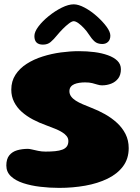

<svg xmlns="http://www.w3.org/2000/svg" viewBox="-20 -866 665 910"><path d="M260.5 24.5Q215 24.5 170.8 19.2Q126.5 14 90 2Q53.5 -10 31.8 -30.5Q10 -51 10 -81.5Q10 -112.5 24 -129.8Q38 -147 61.5 -153.8Q85 -160.5 112.5 -160.5Q119 -160.5 131.8 -157.5Q144.5 -154.5 161 -151Q177.5 -147.5 195.5 -147.5Q221.5 -147.5 241.5 -149.5Q261.5 -151.5 275.5 -156.8Q289.5 -162 296.8 -172Q304 -182 304 -197.5Q304 -210.5 296.2 -220.5Q288.5 -230.5 274.5 -239.2Q260.5 -248 241.8 -255.5Q223 -263 200.5 -271.5Q166.5 -283.5 136.2 -299.5Q106 -315.5 83 -336Q60 -356.5 46.8 -382.8Q33.5 -409 33.5 -441Q33.5 -481 53.2 -511.5Q73 -542 106.5 -563.5Q140 -585 182 -598.2Q224 -611.5 268.5 -617.5Q313 -623.5 354 -623.5Q392.5 -623.5 427.8 -619Q463 -614.5 491.5 -604.2Q520 -594 536.5 -577.8Q553 -561.5 553 -538Q553 -511 540.2 -494.2Q527.5 -477.5 507 -469.5Q486.5 -461.5 463.5 -461.5Q453 -461.5 442 -465Q431 -468.5 417.2 -472Q403.5 -475.5 383 -475.5Q369 -475.5 355.8 -473.5Q342.5 -471.5 332 -467Q321.5 -462.5 315.2 -454.2Q309 -446 309 -433.5Q309 -420 317 -409Q325 -398 339 -389Q353 -380 372.2 -371.8Q391.5 -363.5 414.5 -354.5Q446 -342.5 477.2 -325Q508.5 -307.5 534 -284.2Q559.5 -261 574.8 -231Q590 -201 590 -164Q590 -113.5 563 -77.5Q536 -41.5 489.5 -19Q443 3.5 384 14Q325 24.5 260.5 24.5ZM183.5 -654.5Q143 -654.5 143 -695Q143 -715 162.2 -740.5Q181.5 -766 211.2 -790Q241 -814 272.8 -829.8Q304.5 -845.5 329.5 -845.5Q352 -845.5 381.8 -829.5Q411.5 -813.5 439 -789Q466.5 -764.5 484.8 -739.8Q503 -715 503 -697Q503 -678.5 492.5 -668Q482 -657.5 464.5 -657.5Q441.5 -657.5 427.8 -670Q414 -682.5 400 -704.5Q391.5 -718 378.2 -732.2Q365 -746.5 351.8 -756Q338.5 -765.5 329 -765.5Q321 -765.5 306.8 -754.8Q292.5 -744 277.5 -728.8Q262.5 -713.5 251 -699.5Q234.5 -679 220 -666.8Q205.5 -654.5 183.5 -654.5Z"/></svg>

Font: Gluten Thin
Style: Bold
Weight: 700
Version: Version 1.300